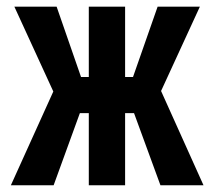

<svg xmlns="http://www.w3.org/2000/svg" viewBox="-20 -548 640 568"><path d="M376.5 -213.4H350.1V0H242.7V-213.4H216.3L138.7 0H12.2L137.7 -277.3L22.5 -528.3H147.5L219.7 -320.3H242.7V-528.3H350.1V-320.3H373.5L446.3 -528.3H571.3L456.5 -278.8L582 0H454.6Z"/></svg>

Font: Roboto Mono
Style: Regular
Weight: 500
Designer: Google
Version: Version 2.000986; 2015; ttfautohint (v1.3)